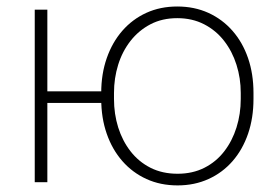

<svg xmlns="http://www.w3.org/2000/svg" viewBox="-20 -558 852 588"><path d="M318.8 -278.3V-242.7H91.8V-278.3ZM125 -528.3V0H86.4V-528.3ZM290 -254.9V-273.4Q290 -331.5 306.9 -379.9Q323.7 -428.2 354.5 -463.6Q385.3 -499 428 -518.6Q470.7 -538.1 522.9 -538.1Q575.2 -538.1 618.2 -518.6Q661.1 -499 692.1 -463.6Q723.1 -428.2 739.7 -379.9Q756.3 -331.5 756.3 -273.4V-254.9Q756.3 -196.8 739.7 -148.4Q723.1 -100.1 692.4 -64.7Q661.6 -29.3 618.7 -9.8Q575.7 9.8 523.9 9.8Q471.2 9.8 428.5 -9.8Q385.7 -29.3 354.7 -64.7Q323.7 -100.1 306.9 -148.4Q290 -196.8 290 -254.9ZM329.1 -273.4V-254.9Q329.1 -209 342 -167.7Q355 -126.5 379.9 -94.5Q404.8 -62.5 440.9 -44.2Q477.1 -25.9 523.9 -25.9Q569.8 -25.9 606 -44.2Q642.1 -62.5 666.7 -94.5Q691.4 -126.5 704.3 -167.7Q717.3 -209 717.3 -254.9V-273.4Q717.3 -318.4 704.3 -359.4Q691.4 -400.4 666.5 -432.6Q641.6 -464.8 605.2 -483.6Q568.8 -502.4 522.9 -502.4Q476.6 -502.4 440.7 -483.6Q404.8 -464.8 379.6 -432.6Q354.5 -400.4 341.8 -359.4Q329.1 -318.4 329.1 -273.4Z"/></svg>

Font: Roboto ExtraLight
Style: Regular
Weight: 250
Designer: Christian Robertson
Foundry: Google
Version: Version 3.009; 2024